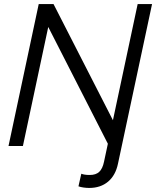

<svg xmlns="http://www.w3.org/2000/svg" viewBox="-20 -720 770 947"><path d="M420 207Q407 207 392.5 205Q378 203 367 199L381 137Q389 140 399 141.5Q409 143 423 143Q453 143 469.5 127.5Q486 112 493 78L512 -11L218 -587L93 0H22L171 -700H244L537 -127L659 -700H730L562 87Q550 145 513 176Q476 207 420 207Z"/></svg>

Font: Red Hat Display
Style: Italic
Weight: 300
Italic angle: -12°
Designer: Pentagram, MCKL
Foundry: Pentagram, MCKL
Version: Version 1.023